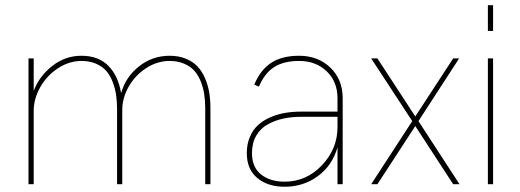

<svg xmlns="http://www.w3.org/2000/svg" viewBox="-20 -710 2005 740"><path d="M791 -293V0H771V-293Q771 -321.8 767.1 -346.9Q763.2 -372.1 753.7 -396.2Q744.1 -420.4 729 -437.3Q713.9 -454.1 689.5 -464.6Q665 -475.1 633.8 -475.1Q585.9 -475.1 543.2 -447.3Q500.5 -419.4 475.8 -375.7Q451.2 -332 451.2 -286.1V0H431.2V-289.1Q431.2 -318.4 427.5 -343.8Q423.8 -369.1 414.3 -394Q404.8 -418.9 389.9 -436.3Q375 -453.6 350.3 -464.4Q325.7 -475.1 293.9 -475.1Q246.6 -475.1 203.6 -447Q160.6 -418.9 135.3 -374.3Q109.9 -329.6 109.9 -282.2V0H89.8V-484.9H109.9V-359.9Q131.3 -416.5 181.4 -455.8Q231.4 -495.1 293.9 -495.1Q359.4 -495.1 397.5 -456.5Q435.5 -418 446.8 -351.1Q464.4 -413.6 515.9 -454.3Q567.4 -495.1 633.8 -495.1Q668.5 -495.1 696 -483.9Q723.6 -472.7 741.2 -453.9Q758.8 -435.1 770.3 -408.4Q781.7 -381.8 786.4 -353.5Q791 -325.2 791 -293Z M1300.8 -331.1V0H1280.8V-142.1Q1260.3 -71.3 1204.6 -30.8Q1148.9 9.8 1077.1 9.8Q1012.7 9.8 971.9 -23.7Q931.2 -57.1 931.2 -120.1Q931.2 -154.8 943.1 -182.6Q955.1 -210.4 974.9 -228.3Q994.6 -246.1 1022.2 -258.1Q1049.8 -270 1078.9 -274.9Q1107.9 -279.8 1140.1 -279.8H1280.8V-331.1Q1280.8 -395.5 1239 -435.3Q1197.3 -475.1 1132.8 -475.1Q1072.8 -475.1 1035.9 -450.9Q999 -426.8 978 -376L960 -383.8Q983.4 -440.4 1025.1 -467.8Q1066.9 -495.1 1132.8 -495.1Q1205.6 -495.1 1253.2 -449.5Q1300.8 -403.8 1300.8 -331.1ZM1280.8 -220.2V-259.8H1140.1Q1103.5 -259.8 1071.8 -252.9Q1040 -246.1 1012 -230.7Q983.9 -215.3 967.5 -187Q951.2 -158.7 951.2 -120.1Q951.2 -65.4 986.1 -37.6Q1021 -9.8 1077.1 -9.8Q1160.6 -9.8 1220.7 -73Q1280.8 -136.2 1280.8 -220.2Z M1592.8 -243.2 1751 0H1726.6L1580.6 -224.1L1434.6 0H1410.6L1568.8 -243.2L1410.6 -484.9H1434.6L1580.6 -261.2L1726.6 -484.9H1749.5Z M1880.4 -689.9V-590.8H1860.4V-689.9ZM1880.4 -484.9V0H1860.4V-484.9Z"/></svg>

Font: Genome Thin
Style: Regular
Weight: 250
Designer: Alfredo Marco Pradil
Version: Version 1.001